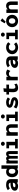

<svg xmlns="http://www.w3.org/2000/svg" viewBox="3558 -4312 766 7922"><g transform="rotate(-90 3941.0 -351.0)"><path d="M219 12C283 12 326 -5 367 -39V0H511V-279C511 -440 402 -482 273 -482C193 -482 117 -462 54 -408L134 -326C177 -365 215 -374 269 -374C320 -374 353 -359 364 -300C354 -300 344 -301 339 -301C123 -301 34 -223 34 -122C34 -40 102 12 219 12ZM176 -141C176 -171 202 -203 334 -203C342 -203 354 -204 366 -204C356 -126 317 -97 248 -97C202 -98 176 -110 176 -141Z M813 12C863 12 914 -3 939 -41C939 -21 939 -19 949 0H1090C1079 -20 1078 -38 1078 -58L1080 -674H936V-437C911 -472 864 -482 813 -482C682 -482 591 -396 591 -236C591 -72 687 11 813 12ZM837 -100C783 -100 731 -146 731 -233C731 -321 769 -373 835 -373C902 -373 936 -337 936 -236C936 -134 901 -100 837 -100Z M1154 0H1278V-298C1278 -354 1298 -383 1325 -383C1346 -383 1354 -365 1354 -309V0H1469V-291C1469 -353 1493 -380 1519 -380C1538 -380 1546 -359 1546 -311V0H1669V-334C1669 -423 1641 -482 1555 -482C1504 -482 1471 -464 1446 -427C1429 -469 1393 -482 1358 -482C1328 -482 1297 -471 1273 -439V-471H1154Z M1971 -535C2015 -535 2055 -571 2055 -615C2055 -658 2015 -695 1971 -695C1922 -695 1886 -661 1886 -615C1886 -571 1924 -535 1971 -535ZM1776 0H2169V-112H2050V-471H1782V-359H1906V-112H1776Z M2302 0H2447V-280C2447 -341 2502 -375 2556 -375C2608 -375 2631 -338 2631 -276V0H2775V-277C2775 -420 2691 -482 2594 -482C2526 -482 2482 -455 2447 -413V-471H2302Z M3097 -535C3141 -535 3181 -571 3181 -615C3181 -658 3141 -695 3097 -695C3048 -695 3012 -661 3012 -615C3012 -571 3050 -535 3097 -535ZM2902 0H3295V-112H3176V-471H2908V-359H3032V-112H2902Z M3675 12C3812 12 3892 -55 3892 -138C3892 -217 3835 -265 3709 -288C3622 -304 3583 -313 3583 -336C3583 -360 3623 -371 3673 -371C3731 -371 3784 -355 3816 -316L3883 -411C3826 -460 3753 -482 3670 -482C3544 -482 3457 -417 3457 -335C3457 -251 3525 -211 3645 -186C3734 -168 3765 -159 3765 -134C3765 -113 3732 -98 3677 -98C3592 -98 3533 -124 3486 -171L3426 -63C3490 -9 3574 12 3675 12Z M4275 12C4344 12 4401 -8 4452 -42L4427 -142C4396 -120 4356 -99 4309 -99C4265 -99 4234 -130 4240 -243L4247 -361H4411L4413 -471H4250L4260 -594L4113 -576L4108 -471H4002L4000 -361H4103L4098 -238C4089 -43 4158 12 4275 12Z M4588 0H4732V-242C4732 -330 4790 -367 4860 -367C4909 -367 4947 -338 4973 -306L5034 -425C4994 -464 4946 -482 4883 -482C4822 -482 4763 -448 4734 -397V-471H4588Z M5286 12C5350 12 5393 -5 5434 -39V0H5578V-279C5578 -440 5469 -482 5340 -482C5260 -482 5184 -462 5121 -408L5201 -326C5244 -365 5282 -374 5336 -374C5387 -374 5420 -359 5431 -300C5421 -300 5411 -301 5406 -301C5190 -301 5101 -223 5101 -122C5101 -40 5169 12 5286 12ZM5243 -141C5243 -171 5269 -203 5401 -203C5409 -203 5421 -204 5433 -204C5423 -126 5384 -97 5315 -97C5269 -98 5243 -110 5243 -141Z M5941 12C6016 12 6098 -9 6155 -67L6080 -157C6040 -112 5992 -100 5946 -100C5877 -100 5812 -146 5812 -229C5812 -322 5875 -370 5946 -370C6008 -370 6051 -356 6083 -302L6159 -390C6116 -449 6041 -482 5942 -482C5785 -482 5666 -372 5666 -230C5666 -88 5786 12 5941 12Z M6475 -535C6519 -535 6559 -571 6559 -615C6559 -658 6519 -695 6475 -695C6426 -695 6390 -661 6390 -615C6390 -571 6428 -535 6475 -535ZM6280 0H6673V-112H6554V-471H6286V-359H6410V-112H6280Z M7010 -501 7146 -644 7042 -714 6940 -543ZM7036 11C7179 11 7291 -89 7291 -235C7291 -373 7179 -482 7036 -482C6892 -482 6781 -373 6781 -235C6781 -87 6891 12 7036 11ZM7036 -101C6971 -101 6924 -154 6924 -235C6924 -321 6972 -369 7036 -369C7102 -369 7149 -321 7149 -235C7149 -154 7102 -101 7036 -101Z M7369 0H7514V-280C7514 -341 7569 -375 7623 -375C7675 -375 7698 -338 7698 -276V0H7842V-277C7842 -420 7758 -482 7661 -482C7593 -482 7549 -455 7514 -413V-471H7369Z"/></g></svg>

Font: Inconsolata SemiExpanded Black
Style: Regular
Weight: 900
Width: 6
Monospace: yes
Designer: Raph Levien, Cyreal, Brenton Simpson
Foundry: Raph Levien, Cyreal, Google
Version: Version 3.100